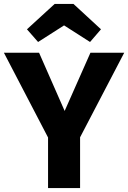

<svg xmlns="http://www.w3.org/2000/svg" viewBox="-28 -963 656 983"><path d="M382 0H218V-259L-8 -693H172L303 -395L435 -693H608L382 -260ZM489 -813 433 -748 300 -833 167 -748 110 -813 252 -943H348Z"/></svg>

Font: Fira Mono
Style: Bold
Weight: 700
Monospace: yes
Designer: Carrois Corporate & Edenspiekermann AG
Foundry: Carrois Corporate GbR & Edenspiekermann AG
Version: Version 3.206